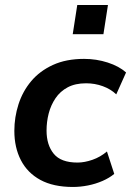

<svg xmlns="http://www.w3.org/2000/svg" viewBox="-20 -733 521 763"><path d="M270 10Q192 10 140.5 -18Q89 -46 63 -96.5Q37 -147 37 -213Q37 -267 53.5 -318.5Q70 -370 104 -410.5Q138 -451 190.5 -475Q243 -499 314 -499Q363 -499 408 -484.5Q453 -470 481 -445L442 -358Q420 -379 388.5 -390.5Q357 -402 322 -402Q279 -402 249 -386Q219 -370 200.5 -342.5Q182 -315 173.5 -282Q165 -249 165 -214Q165 -157 193.5 -122Q222 -87 288 -87Q316 -87 347.5 -98Q379 -109 405 -131L434 -42Q415 -26 387.5 -14Q360 -2 329.5 4Q299 10 270 10ZM269 -597 287 -713H409L391 -597Z"/></svg>

Font: Nunito Sans 12pt ExtraLight 12pt
Style: Bold Italic
Weight: 700
Italic angle: -9°
Version: Version 3.101;gftools[0.9.27]